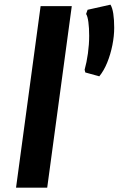

<svg xmlns="http://www.w3.org/2000/svg" viewBox="-20 -826 522 844"><path d="M416.5 -490.5 355 -507.5 352 -519.5Q361 -551.5 366.5 -591.2Q372 -631 372 -669Q372 -703 368.5 -729Q365 -755 358.5 -764.5L365 -783L465.5 -805.5Q474 -792 478 -765.8Q482 -739.5 482 -704Q482 -667.5 474 -627.5Q466 -587.5 451.5 -551.5Q437 -515.5 416.5 -490.5ZM50.5 -1 158.5 -799H295.5L187.5 -1Z"/></svg>

Font: Merriweather Sans SemiBold
Style: Italic
Weight: 600
Italic angle: -7.5°
Designer: Eben Sorkin
Foundry: Eben Sorkin
Version: Version 2.001